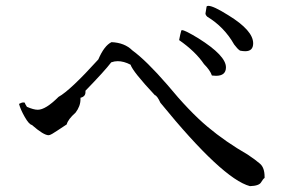

<svg xmlns="http://www.w3.org/2000/svg" viewBox="-20 -710 976 656"><path d="M834 -74Q865 -75 872 -87Q879 -99 884 -102V-106Q884 -137 868.5 -150.5Q853 -164 826 -182Q751 -225 689 -277Q627 -329 552 -420Q480 -503 432 -538Q406 -564 361 -566Q336 -554 316 -507Q220 -401 180 -379Q136 -335 109 -335Q95 -335 72 -345Q65 -356 65 -358H66Q64 -360 60 -360Q54 -360 45 -355Q50 -336 64.5 -310.5Q79 -285 89 -283Q129 -248 146 -248Q150 -248 158 -252.5Q166 -257 208 -285Q212 -302 238 -325Q255 -347 255 -371V-376Q272 -380 272 -395V-400Q338 -468 360 -497Q371 -501 382 -501Q403 -501 426 -489Q434 -465 509 -385Q517 -383 528 -359Q740 -99 834 -74ZM718 -451Q752 -451 752 -480Q752 -520 658 -579Q612 -607 602 -607Q599 -607 599 -604Q596 -594 592 -573Q648 -534 677 -491Q698 -470 704 -452ZM818 -535Q845 -535 845 -562Q845 -606 760 -658Q709 -690 692 -690Q688 -690 686 -688L682 -664Q682 -659 688 -653Q746 -618 780 -558Q791 -543 800 -537Q810 -535 818 -535Z"/></svg>

Font: Xiaobo Songti 小帛宋体
Style: Regular
Weight: 400
Version: Version 1.501;March 17, 2024;FontCreator 14.0.0.2814 64-bit